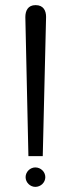

<svg xmlns="http://www.w3.org/2000/svg" viewBox="-20 -730 280 750"><path d="M147 -120 160 -664C160 -688 150 -710 119 -710C89 -710 79 -688 79 -663L91 -120ZM157 -38C157 -59 139 -76 118 -76C98 -76 80 -59 80 -38C80 -17 98 0 118 0C139 0 157 -17 157 -38Z"/></svg>

Font: Advent Pro
Style: Medium
Weight: 500
Designer: Andreas Kalpakidis
Foundry: Andreas Kalpakidis
Version: Version 2.002 2008